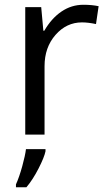

<svg xmlns="http://www.w3.org/2000/svg" viewBox="-20 -565 448 806"><path d="M330 -545Q366 -545 394 -539L383 -464Q350 -471 324 -471Q259 -471 213 -418.5Q167 -366 167 -287V0H86V-535H153L162 -436H166Q196 -488 238 -516.5Q280 -545 330 -545ZM47 209Q61 178 73.5 132.5Q86 87 89 61H171V70Q166 95 142 142Q118 189 91 221H47Z"/></svg>

Font: Stephens Clock
Style: Regular
Weight: 400
Designer: Peter Wiegel (catfonts.de) with slight modifications by DT1.org
Version: Version 0.9.1